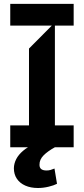

<svg xmlns="http://www.w3.org/2000/svg" viewBox="-20 -747 426 974"><path d="M32 0V-110.8H127.1V-500.7L242.9 -617.2H32V-727.3H353.7V-617.2H258.5V-110.8H353.7V0ZM172.6 206.7Q136 206.7 108.5 194.6Q81 182.5 65.7 160Q50.4 137.4 50.4 106.5Q50.8 82.7 62.3 60.2Q73.9 37.6 97.5 17.6Q121.1 -2.5 156.2 -17.8L258.5 0Q221.2 20.6 200.6 41.7Q180 62.9 180.4 88.1Q180 103 188.6 110.3Q197.1 117.5 215.2 117.9Q226.9 117.9 236.3 115.2Q245.7 112.6 256.4 108Q256.4 108 256.4 108Q256.4 108 256.4 108L269.2 185.4Q253.9 193.5 226.7 200.1Q199.6 206.7 172.6 206.7Z"/></svg>

Font: Riot Sans
Style: Regular
Weight: 400
Designer: Rasmus Andersson
Foundry: rsms
Version: Version 3.005